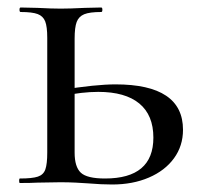

<svg xmlns="http://www.w3.org/2000/svg" viewBox="-20 -488 541 512"><path d="M260 -12Q389 -12 389 -121Q389 -181 351.5 -212Q314 -243 242 -243Q199 -243 146 -232L142 -248Q235 -263 288 -263Q468 -263 468 -142Q468 -99 444 -66Q420 -33 377 -14.5Q334 4 279 4Q251 4 215 1Q201 0 182 -1Q163 -2 141 -2L80 -1Q63 0 33 0Q31 0 31 -6Q31 -12 33 -12Q66 -12 81 -17Q96 -22 101 -36.5Q106 -51 106 -81V-387Q106 -417 100.5 -431Q95 -445 80.5 -450.5Q66 -456 35 -456Q32 -456 32 -462Q32 -468 35 -468L80 -467Q118 -465 142 -465Q166 -465 206 -467L250 -468Q253 -468 253 -462Q253 -456 250 -456Q219 -456 204.5 -450Q190 -444 184.5 -429.5Q179 -415 179 -385V-81Q179 -43 195.5 -27.5Q212 -12 260 -12Z"/></svg>

Font: Cormorant Unicase Medium
Style: Regular
Weight: 500
Designer: Christian Thalmann (Catharsis Fonts)
Foundry: Catharsis Fonts
Version: Version 4.000